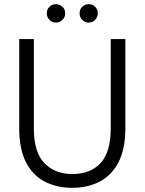

<svg xmlns="http://www.w3.org/2000/svg" viewBox="-20 -892 692 919"><path d="M72 0ZM72 0ZM326 7Q251 7 193.5 -23Q136 -53 104 -116Q72 -179 72 -278V-705H142V-278Q142 -163 192.5 -111Q243 -59 327 -59Q412 -59 461 -111Q510 -163 510 -278V-705H580V-278Q580 -179 547.5 -116Q515 -53 457.5 -23Q400 7 326 7ZM248 -784Q227 -784 215.5 -798Q204 -812 204 -828Q204 -847 216.5 -859.5Q229 -872 248 -872Q264 -872 278 -860.5Q292 -849 292 -828Q292 -810 279 -797Q266 -784 248 -784ZM404 -784Q386 -784 373.5 -797Q361 -810 361 -828Q361 -849 374.5 -860.5Q388 -872 404 -872Q423 -872 435.5 -859.5Q448 -847 448 -828Q448 -812 436.5 -798Q425 -784 404 -784Z"/></svg>

Font: Ulagadi Sans Light
Style: Regular
Weight: 300
Designer: Ninad Kale (Devanagari), Jonny Pinhorn (Latin)
Foundry: Indian Type Foundry
Version: Version 3.01;March 29, 2020;FontCreator 12.0.0.2522 64-bit; 